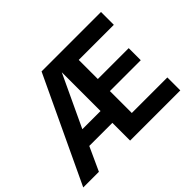

<svg xmlns="http://www.w3.org/2000/svg" viewBox="-168 -952 1205 1205"><g transform="rotate(-45 434.0 -350.0)"><path d="M-28.5 0 301.5 -700H829V-586H517.5V-416.5H791.5V-309.5H517.5V-115H833V0H387.5V-157.5H182.5L110.5 0ZM226 -262.5H387.5V-606.5Z"/></g></svg>

Font: Geologica EX Med
Style: Regular
Weight: 500
Designer: Sindre Bremnes, Frode Helland
Foundry: Monokrom Skriftforlag AS
Version: Version 1.010;gftools[0.9.28]